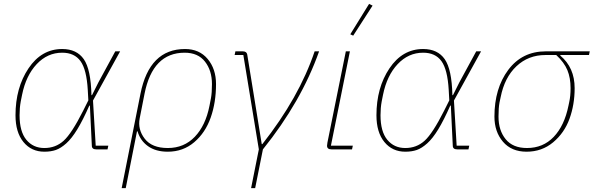

<svg xmlns="http://www.w3.org/2000/svg" viewBox="-20 -771 3064 991"><path d="M539 -19 535 0H477Q454 0 454 -19L444 -226H441Q408 -151 379 -103.5Q350 -56 322 -31Q294 -6 268.5 3Q243 12 209 12Q142 12 101 -38Q60 -88 60 -176Q60 -318 127 -418Q194 -518 301 -518Q376 -518 412.5 -465.5Q449 -413 452 -280H455L488 -346L575 -506H600L460 -252L474 -19ZM409 -199 436 -253 433 -307Q427 -412 395.5 -455.5Q364 -499 301 -499Q225 -499 169.5 -440Q114 -381 94 -282L87 -247Q81 -214 81 -176Q81 -92 116 -49.5Q151 -7 209 -7Q267 -7 308.5 -44.5Q350 -82 409 -199Z M608 200 705 -287Q751 -518 935 -518Q1009 -518 1052 -466.5Q1095 -415 1095 -337Q1095 -242 1067.5 -164Q1040 -86 982.5 -37Q925 12 846 12Q784 12 744 -16.5Q704 -45 690 -93H687L629 200ZM846 -7Q930 -7 985.5 -65Q1041 -123 1061 -224L1069 -265Q1074 -292 1074 -337Q1074 -407 1038 -453Q1002 -499 933 -499Q768 -499 726 -287L701 -160Q690 -103 727 -55Q764 -7 846 -7Z M1276 200 1316 0 1236 -487H1191L1195 -506H1233Q1253 -506 1256 -490L1293 -262L1331 -27H1334Q1524 -268 1604 -506H1627Q1535 -246 1337 0L1297 200Z M1903 -742 1803 -587 1788 -594 1885 -751ZM1801 -19 1797 0H1691Q1668 0 1668 -19Q1668 -23 1670 -35L1765 -506H1786L1688 -19Z M2402 -19 2398 0H2340Q2317 0 2317 -19L2307 -226H2304Q2271 -151 2242 -103.5Q2213 -56 2185 -31Q2157 -6 2131.5 3Q2106 12 2072 12Q2005 12 1964 -38Q1923 -88 1923 -176Q1923 -318 1990 -418Q2057 -518 2164 -518Q2239 -518 2275.5 -465.5Q2312 -413 2315 -280H2318L2351 -346L2438 -506H2463L2323 -252L2337 -19ZM2272 -199 2299 -253 2296 -307Q2290 -412 2258.5 -455.5Q2227 -499 2164 -499Q2088 -499 2032.5 -440Q1977 -381 1957 -282L1950 -247Q1944 -214 1944 -176Q1944 -92 1979 -49.5Q2014 -7 2072 -7Q2130 -7 2171.5 -44.5Q2213 -82 2272 -199Z M3020 -487H2872V-484Q2946 -422 2946 -316Q2946 -231 2919.5 -158Q2893 -85 2835 -36.5Q2777 12 2698 12Q2620 12 2576 -39.5Q2532 -91 2532 -169Q2532 -315 2603.5 -410.5Q2675 -506 2797 -506H3024ZM2851 -487H2795Q2707 -487 2645.5 -429Q2584 -371 2564 -269L2558 -241Q2553 -214 2553 -169Q2553 -98 2590 -52.5Q2627 -7 2700 -7Q2783 -7 2838 -64.5Q2893 -122 2914 -225L2918 -244Q2925 -275 2925 -316Q2925 -369 2908.5 -409Q2892 -449 2851 -487Z"/></svg>

Font: IBM Plex Sans Thin
Style: Italic
Weight: 100
Italic angle: -11.31°
Designer: Mike Abbink, Paul van der Laan, Pieter van Rosmalen
Foundry: Bold Monday
Version: Version 3.0